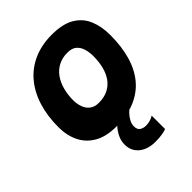

<svg xmlns="http://www.w3.org/2000/svg" viewBox="-256 -792 1189 1189"><g transform="rotate(-45 338.5 -198.0)"><path d="M496 132V249.5Q483.5 254.5 459.2 259Q435 263.5 396 263.5Q357 263.5 323.8 249.8Q290.5 236 270.5 208.2Q250.5 180.5 250.5 140.5Q250.5 108.5 264.2 79.8Q278 51 298.8 28Q319.5 5 340.5 -10.5Q361.5 -26 375 -30.5L438.5 -2.5Q425.5 5.5 409.5 22Q393.5 38.5 382.2 59.2Q371 80 371 101Q371 129.5 388 140.5Q405 151.5 427 151.5Q445 151.5 462.2 147Q479.5 142.5 496 132ZM293 25.5Q205.5 25.5 148.8 -7.2Q92 -40 64.5 -96.5Q37 -153 37 -225Q37 -324 62.2 -404Q87.5 -484 135.8 -541.2Q184 -598.5 254 -629.2Q324 -660 413.5 -660Q507.5 -660 563.2 -627Q619 -594 643.5 -535.8Q668 -477.5 668 -402Q668 -304 645.8 -225Q623.5 -146 577.5 -90Q531.5 -34 460.5 -4.2Q389.5 25.5 293 25.5ZM321 -155Q367.5 -155 401.5 -171.8Q435.5 -188.5 457.8 -219.2Q480 -250 490.8 -292Q501.5 -334 501.5 -384.5Q501.5 -416.5 493.2 -445.8Q485 -475 463.8 -494Q442.5 -513 403 -513Q357.5 -513 323 -495Q288.5 -477 265.5 -444.8Q242.5 -412.5 231 -369.8Q219.5 -327 219.5 -277.5Q219.5 -247.5 229.2 -219.2Q239 -191 261.5 -173Q284 -155 321 -155Z"/></g></svg>

Font: Grandstander Thin ExtraBold
Style: Italic
Weight: 800
Italic angle: -15°
Version: Version 1.200